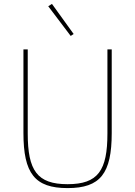

<svg xmlns="http://www.w3.org/2000/svg" viewBox="-20 -951 692 983"><path d="M342 -767 357 -777 246 -931 227 -919ZM100 -698V-270C100 -63 158 12 326 12C494 12 552 -63 552 -270V-698H530V-268C530 -78 482 -8 326 -8C170 -8 122 -78 122 -268V-698Z"/></svg>

Font: IBM Plex Thai Looped Thin
Style: Regular
Weight: 100
Designer: Mike Abbink, Paul van der Laan, Pieter van Rosmalen, Ben Mitchell, Mark Frömberg
Foundry: Bold Monday
Version: Version 1.0